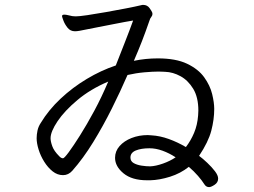

<svg xmlns="http://www.w3.org/2000/svg" viewBox="-20 -736 1040 786"><path d="M582 2Q520 2 485.5 -26.5Q451 -55 451 -90Q451 -117 469.5 -138Q488 -159 518.5 -171Q549 -183 585 -183Q589 -183 592.5 -182.5Q596 -182 600 -182Q635 -180 671 -167Q707 -154 741 -134Q761 -160 774.5 -192Q788 -224 791 -263Q791 -268 791.5 -273Q792 -278 792 -283Q792 -338 771 -372.5Q750 -407 719 -424Q688 -441 656 -442Q652 -442 645 -442.5Q638 -443 629 -443Q606 -443 571.5 -440Q537 -437 502 -429Q473 -362 437.5 -291Q402 -220 361.5 -154Q321 -88 276 -37Q260 -19 238 -19Q215 -19 195.5 -34.5Q176 -50 161 -74Q146 -98 138 -124Q130 -150 130 -170Q130 -185 133.5 -201.5Q137 -218 147 -233Q179 -286 228 -332Q277 -378 335.5 -413Q394 -448 454 -468Q470 -509 490.5 -561Q511 -613 525 -652Q494 -647 451.5 -638.5Q409 -630 369.5 -622.5Q330 -615 306 -610Q300 -609 295.5 -608.5Q291 -608 287 -608Q268 -608 256.5 -622.5Q245 -637 239.5 -652Q234 -667 234 -669Q234 -674 237 -675Q239 -676 244 -676Q250 -676 258 -674Q266 -672 276 -670Q280 -670 283 -669.5Q286 -669 290 -669Q304 -669 338 -674Q372 -679 414 -686.5Q456 -694 495 -701.5Q534 -709 559 -715Q561 -716 566 -716Q583 -716 592.5 -702.5Q602 -689 603 -685Q604 -683 604 -679Q604 -672 599 -666Q594 -660 592 -652Q575 -603 561 -567Q547 -531 528 -487Q552 -492 576.5 -494.5Q601 -497 626 -497Q700 -497 746 -475Q792 -453 816 -419.5Q840 -386 848.5 -351Q857 -316 857 -290Q857 -247 845 -201Q833 -155 795 -98Q810 -87 828.5 -69.5Q847 -52 860 -35Q873 -18 873 -5Q873 11 858.5 20.5Q844 30 836 30Q824 30 817 19Q807 3 790.5 -16Q774 -35 753 -53Q719 -26 676 -12.5Q633 1 595 2ZM423 -402Q350 -371 297 -326.5Q244 -282 215.5 -239.5Q187 -197 187 -170Q187 -157 194 -137.5Q201 -118 222 -97Q230 -88 238 -88Q243 -88 261.5 -113Q280 -138 307.5 -181.5Q335 -225 365.5 -281.5Q396 -338 423 -402ZM699 -92Q673 -109 645.5 -119Q618 -129 592 -129Q558 -129 536 -120Q514 -111 514 -91Q514 -76 527 -68.5Q540 -61 559 -58Q578 -55 595 -55Q618 -56 647.5 -66.5Q677 -77 699 -92Z"/></svg>

Font: Moon Stars Kai T HW
Style: Regular
Weight: 400
Designer: GuiWonder
Version: Version 1.101